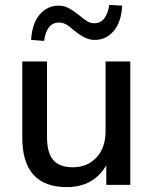

<svg xmlns="http://www.w3.org/2000/svg" viewBox="-20 -755 626 784"><path d="M253 9Q71 9 71 -193V-504H172V-195Q172 -131 197.5 -101.5Q223 -72 277 -72Q337 -72 374 -112Q411 -152 411 -218V-504H512V0H414V-80Q362 9 253 9ZM160 -588 107 -592Q111 -659 142 -695.5Q173 -732 220 -732Q241 -732 260 -722Q279 -712 303 -693Q324 -675 337.5 -667.5Q351 -660 364 -660Q415 -660 426 -735L479 -732Q475 -664 444 -628Q413 -592 367 -592Q346 -592 326.5 -601.5Q307 -611 282 -631Q262 -649 248.5 -656Q235 -663 222 -663Q195 -663 180 -643.5Q165 -624 160 -588Z"/></svg>

Font: Mulish SemiBold
Style: Regular
Weight: 600
Designer: Vernon Adams
Foundry: Vernon Adams
Version: Version 3.603; ttfautohint (v1.8.3)